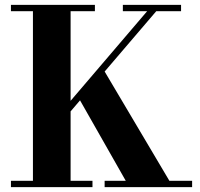

<svg xmlns="http://www.w3.org/2000/svg" viewBox="-20 -770 824 790"><path d="M152.5 -217 585.5 -724H485.5V-750H725V-724H623L189.5 -217ZM25 0V-26H115.5V-724H25V-750H370.5V-724H270.5V-26H360.5V0ZM410.5 0V-26H497.5L298 -377L401.5 -491L677 -26H770.5V0Z"/></svg>

Font: Bodoni Moda 9pt
Style: Bold
Weight: 700
Designer: Owen Earl
Foundry: indestructible type
Version: Version 2.005